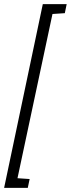

<svg xmlns="http://www.w3.org/2000/svg" viewBox="-60 -763 344 933"><path d="M-40 150 148 -743H264L255 -699L195 -695L25 103L84 107L75 150Z"/></svg>

Font: Saira UltraCondensed
Style: Italic
Weight: 400
Width: 1
Italic angle: -12°
Designer: Hector Gatti with collaboration of the Omnibus-Type team
Foundry: Omnibus-Type
Version: Version 1.101